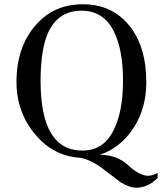

<svg xmlns="http://www.w3.org/2000/svg" viewBox="-20 -726 762 899"><path d="M366 -21Q462 -21 509 -110.5Q556 -200 556 -347Q556 -494 513 -579Q465 -676 361.5 -676Q258 -676 210 -583Q170 -504 170 -347Q170 -21 366 -21ZM718 84V108Q700 124 693 129Q657 152 622.5 153Q588 154 547 129L452 57Q392 15 346 12Q223 1 139.5 -103Q56 -207 57 -347Q59 -509 148 -609Q232 -706 367.5 -706Q503 -706 584 -608Q665 -510 665 -340Q665 -220 606 -128Q547 -36 448 -1Q528 -1 580.5 48Q633 97 674 97Q692 97 718 84Z"/></svg>

Font: GFS Didot
Style: Regular
Weight: 400
Designer: Takis Katsoulidis and George D. Matthiopoulos
Foundry: Takis Katsoulidis and George D. Matthiopoulos
Version: Version 1.0